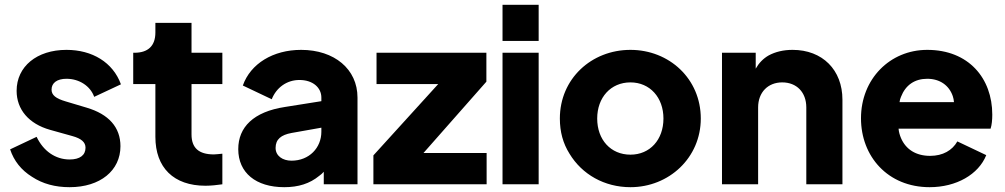

<svg xmlns="http://www.w3.org/2000/svg" viewBox="-20 -765 4172 797"><path d="M269 12C396 12 480 -57 480 -158C480 -237 431 -291 340 -318L253 -344C212 -356 194 -370 194 -393C194 -421 217 -438 256 -438C309 -438 355 -408 371 -363L482 -415C449 -506 363 -558 256 -558C133 -558 49 -489 49 -388C49 -311 99 -251 188 -226L281 -200C317 -190 335 -175 335 -152C335 -121 312 -103 269 -103C210 -103 160 -138 132 -197L22 -145C38 -97 68 -59 113 -31C157 -2 209 12 269 12Z M833 6C856 6 883 3 903 0V-127C890 -126 877 -124 868 -124C805 -124 775 -151 775 -207V-416H903V-546H775V-670H625V-630C625 -574 594 -546 538 -546H533V-416H625V-197C625 -69 701 6 833 6Z M1160 12C1219 12 1266 -3 1305 -35C1312 -40 1318 -45 1324 -52V0H1464V-360C1464 -478 1368 -558 1230 -558C1114 -558 1020 -501 988 -410L1108 -353C1127 -401 1170 -433 1223 -433C1279 -433 1314 -401 1314 -360V-345L1163 -321C1032 -301 969 -237 969 -146C969 -48 1042 12 1160 12ZM1314 -235V-218C1314 -152 1264 -98 1190 -98C1153 -98 1124 -118 1124 -151C1124 -187 1147 -205 1190 -213Z M2000 0V-130H1738L1999 -426V-546H1543V-416H1799L1530 -120V0Z M2216 -595V-745H2066V-595ZM2216 0V-546H2066V0Z M2597 12C2757 12 2889 -110 2889 -273C2889 -438 2758 -558 2597 -558C2435 -558 2304 -438 2304 -273C2304 -218 2317 -170 2344 -127C2396 -41 2489 12 2597 12ZM2597 -123C2515 -123 2459 -185 2459 -273C2459 -360 2515 -423 2597 -423C2678 -423 2734 -360 2734 -273C2734 -185 2678 -123 2597 -123Z M3127 0V-319C3127 -382 3168 -423 3227 -423C3287 -423 3327 -382 3327 -319V0H3477V-351C3477 -475 3394 -558 3270 -558C3232 -558 3199 -550 3171 -535C3148 -522 3130 -503 3117 -480V-546H2977V0Z M3839 12C3950 12 4042 -41 4074 -121L3954 -178C3933 -141 3894 -118 3841 -118C3782 -118 3740 -145 3720 -192C3715 -204 3711 -217 3710 -231H4092C4097 -246 4099 -268 4099 -289C4099 -440 4001 -558 3829 -558C3674 -558 3554 -437 3554 -274C3554 -116 3665 12 3839 12ZM3714 -341C3715 -349 3717 -356 3720 -363C3739 -412 3777 -438 3829 -438C3882 -438 3920 -410 3935 -366C3938 -358 3939 -350 3940 -341Z"/></svg>

Font: Plus Jakarta Sans ExtraBold
Style: Regular
Weight: 800
Designer: Gumpita Rahayu
Foundry: Tokotype
Version: Version 2.071;gftools[0.9.30]